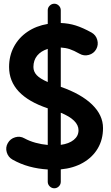

<svg xmlns="http://www.w3.org/2000/svg" viewBox="-20 -845 588 1021"><path d="M491.7 -583.5Q478.5 -560.1 452.4 -553Q426.3 -545.9 403.3 -559.1Q372.1 -576.7 350.6 -583.7Q329.1 -590.8 303.2 -592.3V-383.3Q412.1 -345.2 470 -288.8Q527.8 -232.4 527.8 -164.1Q527.8 -103 500 -55.9Q472.2 -8.8 421.6 20.3Q371.1 49.3 303.2 55.7V121.6Q303.2 135.7 293 146Q282.7 156.2 268.6 156.2Q254.9 156.2 244.4 146Q233.9 135.7 233.9 121.6V56.2Q183.1 53.2 136.2 40.5Q89.4 27.8 46.9 3.9Q23.4 -9.3 15.9 -35.2Q8.3 -61 21.5 -84Q34.7 -107.4 60.8 -115Q86.9 -122.6 109.9 -109.4Q136.7 -94.7 168.9 -85.9Q201.2 -77.1 233.9 -74.2V-269Q28.3 -337.9 28.3 -488.8Q28.3 -548.3 54 -596.4Q79.6 -644.5 126 -676Q172.4 -707.5 233.9 -717.8V-790.5Q233.9 -804.7 244.4 -814.9Q254.9 -825.2 268.6 -825.2Q282.7 -825.2 293 -814.9Q303.2 -804.7 303.2 -790.5V-722.7Q345.2 -721.2 382.6 -709.5Q419.9 -697.8 466.8 -671.9Q490.2 -658.7 497.3 -632.6Q504.4 -606.4 491.7 -583.5ZM157.7 -488.8Q157.7 -464.4 175 -445.6Q192.4 -426.8 233.9 -408.7V-585Q197.8 -573.7 177.7 -549.1Q157.7 -524.4 157.7 -488.8ZM397.5 -152.3Q397.5 -207 303.2 -245.6V-74.7Q346.7 -80.6 372.1 -101.1Q397.5 -121.6 397.5 -152.3Z"/></svg>

Font: Mikhak-DS2-FD Bold
Style: Regular
Weight: 700
Designer: Amin Abedi
Version: Version 3.4